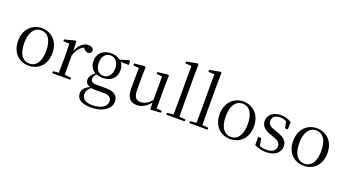

<svg xmlns="http://www.w3.org/2000/svg" viewBox="-69 -1584 4734 2624"><g transform="rotate(20 2298.0 -272.5)"><path d="M297 15C430 15 547 -77 547 -258C547 -438 426 -531 297 -531C169 -531 48 -437 48 -258C48 -78 165 15 297 15ZM297 -16C198 -16 137 -101 137 -257C137 -413 198 -499 297 -499C396 -499 457 -413 457 -257C457 -101 396 -16 297 -16Z M720 0H902V-28L807 -38L805 -229V-322C835 -403 872 -451 925 -476L934 -467C957 -443 974 -429 1000 -429C1035 -429 1051 -451 1052 -486C1042 -515 1010 -531 972 -531C905 -531 838 -473 805 -382L799 -520L786 -528L632 -488V-462L720 -458C722 -408 723 -358 723 -289V-229L721 -37L637 -28V0Z M1305 -204C1232 -204 1187 -263 1187 -352C1187 -442 1234 -501 1306 -501C1377 -501 1425 -443 1425 -353C1425 -264 1377 -204 1305 -204ZM1305 -174C1425 -174 1501 -245 1501 -352C1501 -397 1488 -436 1464 -466L1582 -462V-516L1565 -527L1440 -488C1409 -515 1362 -531 1306 -531C1185 -531 1110 -460 1110 -352C1110 -284 1140 -230 1193 -200C1141 -158 1120 -123 1120 -84C1120 -42 1142 -12 1188 2C1120 34 1085 73 1085 128C1085 205 1143 260 1293 260C1478 260 1577 168 1577 75C1577 -9 1520 -58 1399 -58H1253C1198 -58 1176 -82 1176 -116C1176 -144 1188 -163 1213 -191C1239 -180 1270 -174 1305 -174ZM1208 10C1227 13 1246 14 1272 14H1395C1479 14 1506 52 1506 97C1506 169 1434 224 1295 224C1201 224 1148 186 1148 114C1148 70 1167 43 1208 10Z M2066 9 2220 0V-27L2144 -35V-380L2148 -511L2138 -523L1983 -506V-480L2064 -471L2063 -127C2017 -73 1963 -41 1906 -41C1841 -41 1806 -78 1806 -185V-380L1810 -511L1800 -523L1643 -507V-481L1726 -470L1723 -186C1722 -37 1776 15 1871 15C1950 15 2013 -28 2064 -92Z M2388 0H2564V-28L2475 -36L2473 -229V-641L2476 -796L2461 -805L2303 -775V-748L2391 -744V-229L2389 -37L2298 -28V0Z M2722 0H2898V-28L2809 -36L2807 -229V-641L2810 -796L2795 -805L2637 -775V-748L2725 -744V-229L2723 -37L2632 -28V0Z M3228 15C3361 15 3478 -77 3478 -258C3478 -438 3357 -531 3228 -531C3100 -531 2979 -437 2979 -258C2979 -78 3096 15 3228 15ZM3228 -16C3129 -16 3068 -101 3068 -257C3068 -413 3129 -499 3228 -499C3327 -499 3388 -413 3388 -257C3388 -101 3327 -16 3228 -16Z M3748 15C3884 15 3954 -53 3954 -140C3954 -210 3915 -255 3814 -290L3763 -308C3690 -333 3661 -360 3661 -408C3661 -461 3700 -498 3776 -498C3808 -498 3836 -491 3866 -474L3886 -379H3926L3929 -486C3879 -516 3836 -531 3776 -531C3656 -531 3589 -466 3589 -382C3589 -307 3640 -264 3721 -235L3773 -216C3854 -190 3879 -162 3879 -113C3879 -56 3834 -17 3746 -17C3704 -17 3673 -24 3645 -37L3625 -144H3581V-25C3635 1 3684 15 3748 15Z M4297 15C4430 15 4547 -77 4547 -258C4547 -438 4426 -531 4297 -531C4169 -531 4048 -437 4048 -258C4048 -78 4165 15 4297 15ZM4297 -16C4198 -16 4137 -101 4137 -257C4137 -413 4198 -499 4297 -499C4396 -499 4457 -413 4457 -257C4457 -101 4396 -16 4297 -16Z"/></g></svg>

Font: Harano Aji Mincho K1
Style: Regular
Weight: 400
Foundry: Masamichi Hosoda
Version: HaranoAjiMinchoK1-Regular version 20230610;ttx 4.39.4